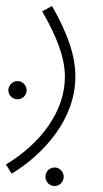

<svg xmlns="http://www.w3.org/2000/svg" viewBox="-33 -351 344 642"><path d="M6 230C112 165 219 49 219 -95C219 -166 193 -239 141 -331L108 -313C158 -227 184 -157 184 -94C184 21 104 128 -13 199ZM26 -19C42 -19 56 -32 56 -49C56 -66 42 -80 26 -80C9 -80 -5 -66 -5 -49C-5 -32 9 -19 26 -19ZM150 271C166 271 180 257 180 240C180 223 166 209 150 209C132 209 119 223 119 240C119 257 132 271 150 271Z"/></svg>

Font: Noto Sans Arabic UI Cn XLt
Style: Regular
Weight: 200
Width: 3
Designer: Monotype Design Team, Nadine Chahine and Nizar Qandah
Foundry: Monotype Imaging Inc.
Version: Version 2.010